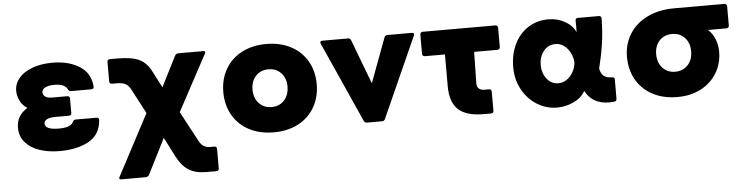

<svg xmlns="http://www.w3.org/2000/svg" viewBox="-49 -798 5150 1323"><g transform="rotate(-5 2526.0 -136.5)"><path d="M341 -405Q301 -405 277.5 -393Q254 -381 254 -360Q254 -344 269 -331.5Q284 -319 320 -319H422Q440 -319 440 -301V-202Q440 -184 422 -184H328Q289 -184 269.5 -173.5Q250 -163 250 -145Q250 -102 346 -102Q427 -102 444 -137Q449 -147 454 -150.5Q459 -154 467 -154H610Q629 -154 627 -136Q620 -36 540 8.5Q460 53 337 53Q263 53 201.5 33Q140 13 102.5 -29Q65 -71 65 -133Q65 -216 142 -263Q110 -281 92.5 -316Q75 -351 75 -386Q75 -435 107.5 -474Q140 -513 200.5 -535.5Q261 -558 341 -558Q451 -558 526.5 -511Q602 -464 609 -370V-368Q609 -352 592 -352H451Q444 -352 439 -355.5Q434 -359 429 -369Q421 -385 399 -395Q377 -405 341 -405Z M1129 160 1060 25 937 268Q930 284 911 284H742Q730 284 730 276Q730 271 732 268L956 -156L866 -327Q850 -357 828 -367.5Q806 -378 769 -378H737Q719 -378 719 -396V-530Q719 -548 737 -548H789Q886 -548 937.5 -524.5Q989 -501 1021 -439L1081 -323L1186 -531Q1193 -547 1212 -547H1384Q1396 -547 1396 -539Q1396 -534 1394 -531L1185 -142L1295 64Q1312 95 1330.5 105Q1349 115 1369 115H1401Q1419 115 1419 133V267Q1419 285 1401 285H1329Q1257 285 1209.5 255Q1162 225 1129 160Z M1496 -253Q1496 -342 1536 -411.5Q1576 -481 1649 -519.5Q1722 -558 1819 -558Q1916 -558 1989 -519.5Q2062 -481 2102 -411.5Q2142 -342 2142 -253Q2142 -163 2102 -93.5Q2062 -24 1989 14.5Q1916 53 1819 53Q1722 53 1649 14.5Q1576 -24 1536 -93.5Q1496 -163 1496 -253ZM1819 -122Q1873 -122 1906.5 -158.5Q1940 -195 1940 -253Q1940 -311 1906.5 -347Q1873 -383 1819 -383Q1765 -383 1731.5 -347Q1698 -311 1698 -253Q1698 -195 1731.5 -158.5Q1765 -122 1819 -122Z M2443 29 2194 -527Q2192 -533 2192 -536Q2192 -547 2208 -547H2384Q2399 -547 2404 -534L2521 -225L2636 -534Q2643 -547 2656 -547H2824Q2840 -547 2840 -536Q2840 -533 2838 -527L2589 29Q2583 42 2569 42H2463Q2449 42 2443 29Z M3040 -160V-379H2901Q2893 -379 2888 -384Q2883 -389 2883 -397V-530Q2883 -538 2888 -543Q2893 -548 2901 -548H3403Q3411 -548 3416 -543Q3421 -538 3421 -530V-397Q3421 -389 3416 -384Q3411 -379 3403 -379H3242L3238 -162Q3237 -138 3251.5 -125.5Q3266 -113 3288 -113H3321Q3339 -113 3339 -95V36Q3339 54 3321 54H3269Q3150 54 3095 2.5Q3040 -49 3040 -160Z M4173 47Q4151 49 4140 49Q4023 49 3974 -45Q3949 1 3894.5 27Q3840 53 3778 53Q3704 53 3640.5 13.5Q3577 -26 3539 -95Q3501 -164 3501 -250Q3501 -337 3534 -407Q3567 -477 3628.5 -517.5Q3690 -558 3772 -558Q3833 -558 3885 -528.5Q3937 -499 3957 -453Q3958 -467 3958 -493Q3958 -520 3957 -532Q3957 -550 3975 -550H4119Q4137 -550 4137 -532Q4136 -437 4123.5 -354.5Q4111 -272 4090 -189Q4096 -156 4115 -139Q4134 -122 4170 -122Q4180 -122 4185.5 -118.5Q4191 -115 4191 -105V27Q4191 46 4173 47ZM3805 -384Q3753 -384 3722 -344.5Q3691 -305 3691 -249Q3691 -193 3722 -153Q3753 -113 3803 -113Q3833 -113 3859.5 -131Q3886 -149 3903.5 -179.5Q3921 -210 3924 -246Q3922 -281 3906 -313Q3890 -345 3863.5 -364.5Q3837 -384 3805 -384Z M4288 -253Q4288 -339 4330.5 -408.5Q4373 -478 4453 -518Q4533 -558 4641 -558H4988Q4996 -558 5001 -553Q5006 -548 5006 -540V-407Q5006 -399 5001 -394Q4996 -389 4988 -389H4860Q4891 -363 4907.5 -321Q4924 -279 4924 -233Q4924 -153 4885 -87.5Q4846 -22 4775 15.5Q4704 53 4611 53Q4514 53 4441 14.5Q4368 -24 4328 -93.5Q4288 -163 4288 -253ZM4611 -122Q4665 -122 4698.5 -158.5Q4732 -195 4732 -253Q4732 -311 4698.5 -347Q4665 -383 4611 -383Q4557 -383 4523.5 -347Q4490 -311 4490 -253Q4490 -195 4523.5 -158.5Q4557 -122 4611 -122Z"/></g></svg>

Font: LINE Seed JP_TTF ExtraBold
Style: Regular
Weight: 800
Designer: LY Corporation & Fontrix & Fontworks
Version: Version 1.015